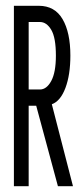

<svg xmlns="http://www.w3.org/2000/svg" viewBox="-20 -643 290 663"><path d="M28 0V-623H114Q169 -623 196 -577Q223 -531 223 -451Q223 -385 206 -339.5Q189 -294 159 -283L232 0H180L105 -278H79V0ZM79 -334H118Q141 -334 157 -363.5Q173 -393 173 -451Q173 -513 157 -540Q141 -567 118 -567H79Z"/></svg>

Font: Inconsolata UltraCondensed
Style: Regular
Weight: 400
Width: 1
Monospace: yes
Designer: Raph Levien, Cyreal, Brenton Simpson
Foundry: Raph Levien, Cyreal, Google
Version: Version 3.000; ttfautohint (v1.8.2.53-6de2)